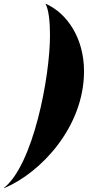

<svg xmlns="http://www.w3.org/2000/svg" viewBox="-112 -820 516 1010"><path d="M128 -799C144 -769 151 -707 151 -635C151 -413 62 49 -92 169L-91 170C102 90 330 -152 330 -445C330 -618 242 -750 129 -800Z"/></svg>

Font: Bodoni* 96pt Fatface
Style: Italic
Weight: 900
Italic angle: -13°
Version: Version 2.3